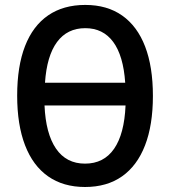

<svg xmlns="http://www.w3.org/2000/svg" viewBox="-20 -745 687 775"><path d="M323.2 9.8Q235.4 9.8 174.1 -33.2Q112.8 -76.2 81.1 -158.7Q49.3 -241.2 49.3 -358.9Q49.3 -477.5 81.1 -559.1Q112.8 -640.6 174.3 -682.9Q235.8 -725.1 324.2 -725.1Q412.6 -725.1 473.4 -682.1Q534.2 -639.2 565.7 -557.4Q597.2 -475.6 597.2 -357.9Q597.2 -240.2 565.4 -158.2Q533.7 -76.2 472.7 -33.2Q411.6 9.8 323.2 9.8ZM323.2 -84.5Q398.9 -84.5 440.4 -144.3Q481.9 -204.1 486.8 -319.3H159.7Q164.6 -205.6 206.1 -145Q247.6 -84.5 323.2 -84.5ZM161.6 -411.1H485.4Q478 -520 437 -575.7Q396 -631.3 324.2 -631.3Q251.5 -631.3 210.2 -575.4Q168.9 -519.5 161.6 -411.1Z"/></svg>

Font: Open Sans
Style: Regular
Weight: 600
Width: 3
Foundry: Ascender Corporation
Version: Version 1.000